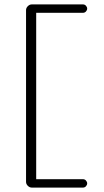

<svg xmlns="http://www.w3.org/2000/svg" viewBox="-20 -720 470 870"><path d="M98 104V-674Q98 -684 106 -692Q114 -700 124 -700H356Q364 -700 369.5 -694Q375 -688 375 -681Q375 -674 369.5 -668Q364 -662 356 -662H144V92H356Q364 92 369.5 98Q375 104 375 111Q375 118 369.5 124Q364 130 356 130H124Q114 130 106 122Q98 114 98 104Z"/></svg>

Font: Quicksand
Style: Regular
Weight: 400
Designer: Andrew Paglinawan
Foundry: Andrew Paglinawan
Version: 1.002